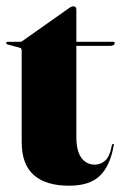

<svg xmlns="http://www.w3.org/2000/svg" viewBox="-23 -581 387 611"><path d="M40 -429 3 -439Q-3 -440 -3 -444Q-3 -448 1 -448H41Q45 -448 49 -451L195 -554Q204 -561 211 -561Q220 -561 220 -550V-448H337Q342 -448 342 -444Q342 -435 327 -435H220V-145Q220 -100.5 236 -78.8Q252 -57 279 -57Q297 -57 311.8 -70Q326.5 -83 333 -119Q334 -123 337 -123Q340 -123 339 -119Q328 -54 295.2 -22Q262.5 10 197 10Q123 10 84.5 -24Q46 -58 46 -129V-420Q46 -428 40 -429Z"/></svg>

Font: Fraunces 144pt S000 Black
Style: Regular
Weight: 900
Version: Version 1.000; ttfautohint (v1.8.3)